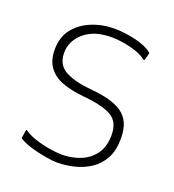

<svg xmlns="http://www.w3.org/2000/svg" viewBox="-96 -554 577 636"><g transform="rotate(20 192.0 -236.0)"><path d="M41 -60Q41 -62 42.5 -62Q44 -62 46 -60Q62 -49 87 -41Q112 -33 137.5 -29Q163 -25 180 -25Q214 -25 244.5 -37Q275 -49 294 -75Q313 -101 313 -142Q313 -189 281 -207Q249 -225 181 -231Q139 -235 107 -246.5Q75 -258 57 -282Q39 -306 39 -345Q39 -388 61.5 -417Q84 -446 121.5 -461.5Q159 -477 202 -477Q237 -477 276 -468Q315 -459 336 -442Q337 -441 337 -440Q337 -439 337 -437L331 -415Q329 -410 324 -415Q307 -429 270.5 -438Q234 -447 202 -447Q142 -447 107 -417Q72 -387 72 -345Q72 -302 106 -284Q140 -266 198 -261Q234 -258 261.5 -250.5Q289 -243 308 -230Q327 -217 336.5 -195.5Q346 -174 346 -142Q346 -100 331 -72Q316 -44 290.5 -27Q265 -10 234.5 -2.5Q204 5 173 5Q160 5 135 1Q110 -3 84 -10.5Q58 -18 41 -28Q38 -30 37 -31Q36 -32 37 -35Z"/></g></svg>

Font: Glory Thin
Style: Regular
Weight: 100
Designer: Robert Leuschke
Foundry: Robert Leuschke
Version: Version 1.011